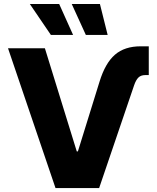

<svg xmlns="http://www.w3.org/2000/svg" viewBox="-20 -951 794 971"><path d="M691.4 -716.8H732.4V-571.3H714.8Q692.9 -571.3 680.2 -559.1Q667.5 -546.9 658.2 -519.5L481.4 0H260.7L20.5 -707H207L368.2 -185.5H374L483.4 -538.1Q512.2 -631.8 561.3 -674.3Q610.4 -716.8 691.4 -716.8ZM130.9 -930.7H279.3L349.6 -774.4H237.3ZM342.8 -930.7H485.4L524.4 -774.4H414.1Z"/></svg>

Font: Pretendard GOV ExtraBold
Style: Regular
Weight: 800
Designer: Base glyphs from Inter by Rasmus Andersson; Hangeul glyphs from Noto Sans CJK(Source Han Sans) by Jang Soo-young and Kan
Foundry: Kil Hyung-jin
Version: Version 1.309